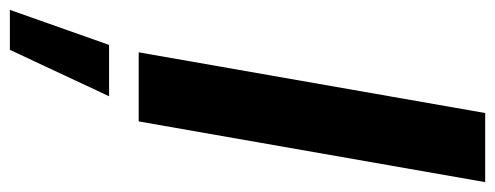

<svg xmlns="http://www.w3.org/2000/svg" viewBox="-391 -415 1003 389"><g transform="rotate(90 110.5 -220.5)"><path d="M285 -702H145L22 0H162ZM111 60H7L-64 261H17Z"/></g></svg>

Font: Geom SemiBold
Style: Bold Italic
Weight: 600
Italic angle: -10°
Version: Version 1.102